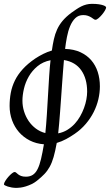

<svg xmlns="http://www.w3.org/2000/svg" viewBox="-23 -713 561 978"><path d="M208 -35.2Q212.4 -77.1 215.6 -127.9Q218.8 -178.7 221.7 -229.7Q224.6 -280.8 227.5 -326.9Q230.5 -373 234.4 -406.2Q195.3 -398.4 168 -375.7Q140.6 -353 123.5 -323.2Q106.4 -293.5 98.9 -260.7Q91.3 -228 91.3 -200.2Q91.3 -171.9 99.6 -145.3Q107.9 -118.7 123 -96.4Q138.2 -74.2 159.7 -58.1Q181.2 -42 208 -35.2ZM420.9 -246.1Q420.9 -312 391.1 -354.7Q361.3 -397.5 302.7 -407.2Q300.3 -380.4 297.9 -348.1Q295.4 -315.9 293 -281.5Q290.5 -247.1 288.1 -212.2Q285.6 -177.2 283.2 -144.8Q280.8 -112.3 278.3 -83.7Q275.9 -55.2 273.4 -33.7Q298.8 -38.6 319.6 -51.3Q340.3 -64 356.7 -81.5Q373 -99.1 385 -120.1Q397 -141.1 405 -163.1Q413.1 -185.1 417 -206.5Q420.9 -228 420.9 -246.1ZM485.8 -272.9Q485.8 -240.7 478 -207.3Q470.2 -173.8 454.3 -142.3Q438.5 -110.8 414.3 -82.3Q390.1 -53.7 357.4 -31.2Q336.9 -17.1 314 -4.6Q291 7.8 266.1 15.1Q258.3 58.1 250 86.9Q241.7 115.7 230.2 136.5Q218.8 157.2 203.4 173.3Q188 189.5 166 207Q152.8 217.8 137.9 224.9Q123 231.9 108.9 236.3Q94.7 240.7 82.5 242.4Q70.3 244.1 62 244.1Q49.3 244.1 37.6 242.2Q25.9 240.2 16.8 237.3Q7.8 234.4 2.4 231.4Q-2.9 228.5 -2.9 226.1Q-2.9 219.7 3.7 209Q10.3 198.2 19.3 188Q28.3 177.7 37.4 170.4Q46.4 163.1 51.3 163.1Q55.7 163.1 59.6 166.7Q63.5 170.4 69.3 175Q75.2 179.7 84.5 183.3Q93.8 187 108.9 187Q129.9 187 144.3 177.5Q158.7 168 168.7 147.9Q178.7 127.9 186 96.7Q193.4 65.4 200.7 22Q161.1 19 128.9 2.7Q96.7 -13.7 73.7 -40Q50.8 -66.4 38.3 -100.8Q25.9 -135.3 25.9 -173.3Q25.9 -208 32 -240.5Q38.1 -272.9 53 -303.2Q67.9 -333.5 93.3 -361.3Q118.7 -389.2 156.7 -415Q175.3 -427.2 196.5 -438Q217.8 -448.7 241.2 -455.6Q245.6 -486.8 251.5 -513.2Q257.3 -539.6 267.8 -562.7Q278.3 -585.9 295.7 -606.7Q313 -627.4 340.3 -647.9Q353.5 -657.2 365.7 -665.5Q377.9 -673.8 390.6 -680.2Q403.3 -686.5 416.7 -689.9Q430.2 -693.4 445.3 -693.4Q466.8 -693.4 480.7 -691.2Q494.6 -689 502.9 -686Q511.2 -683.1 514.4 -680.2Q517.6 -677.2 517.6 -675.3Q517.6 -669.9 511.5 -659.4Q505.4 -648.9 496.6 -638.4Q487.8 -627.9 478.5 -620.1Q469.2 -612.3 463.4 -612.3Q459 -612.3 453.9 -616.2Q448.7 -620.1 441.7 -624.5Q434.6 -628.9 424.6 -632.6Q414.6 -636.2 400.9 -636.2Q376.5 -636.2 360.4 -620.4Q344.2 -604.5 334 -579.6Q323.7 -554.7 317.9 -524.2Q312 -493.7 308.6 -463.9Q353.5 -462.4 386.7 -447Q419.9 -431.6 441.9 -406Q463.9 -380.4 474.9 -346.4Q485.8 -312.5 485.8 -272.9Z"/></svg>

Font: Gentium Plus CyrE
Style: Italic
Weight: 400
Italic angle: -8°
Designer: J. Victor Gaultney, Annie Olsen, Iska Routamaa, Becca Hirsbrunner
Foundry: SIL International
Version: Version 5.000